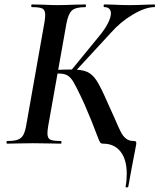

<svg xmlns="http://www.w3.org/2000/svg" viewBox="-20 -645 716 862"><path d="M13 -12Q44 -12 60 -18Q76 -24 84.5 -39Q93 -54 98 -84L180 -547Q183 -567 183 -578Q183 -600 170.5 -606.5Q158 -613 124 -613Q120 -613 120 -619Q120 -625 124 -625L173 -624Q213 -622 236 -622Q268 -622 314 -624L363 -625Q366 -625 366 -619Q366 -613 363 -613Q319 -613 302.5 -597.5Q286 -582 278 -538L196 -77Q193 -58 193 -46Q193 -25 205 -18.5Q217 -12 253 -12Q256 -12 256 -6Q256 0 253 0Q219 0 200 -1L127 -2L59 -1Q42 0 13 0Q9 0 9 -6Q9 -12 13 -12ZM297 -326 423 -480Q450 -512 464 -539.5Q478 -567 478 -585Q478 -598 470.5 -605.5Q463 -613 449 -613Q445 -613 445 -619Q445 -625 449 -625L491 -624Q529 -622 559 -622Q595 -622 635 -624L673 -625Q676 -625 676 -619Q676 -613 673 -613Q633 -613 577 -580Q521 -547 478 -498L311 -317ZM416 -37Q396 -92 361 -173L344 -210Q320 -260 308.5 -279Q297 -298 282.5 -306.5Q268 -315 241 -315Q230 -315 221 -314Q212 -313 204 -312V-330Q264 -333 301 -333Q348 -333 372 -322Q396 -311 414.5 -282Q433 -253 463 -184L496 -111Q513 -71 522.5 -52.5Q532 -34 545.5 -23Q559 -12 580 -12Q589 -12 591 -8Q593 -4 591 6Q569 119 556 193Q554 197 548.5 196.5Q543 196 544 192Q549 167 549 135Q549 71 521 35.5Q493 0 443 0Q434 0 430 -5Q426 -10 416 -37Z"/></svg>

Font: Cormorant Infant
Style: Bold Italic
Weight: 700
Italic angle: -10°
Designer: Christian Thalmann (Catharsis Fonts)
Foundry: Catharsis Fonts
Version: Version 4.000